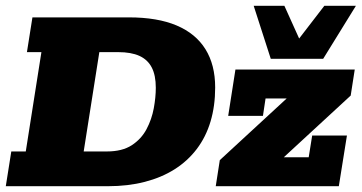

<svg xmlns="http://www.w3.org/2000/svg" viewBox="-22 -643 1249 663"><path d="M-2 0 17 -120H67L121 -463H71L90 -583H423Q522 -583 588 -555Q654 -527 687.5 -473Q721 -419 721 -341Q721 -277 705 -223.5Q689 -170 657.5 -128.5Q626 -87 581 -58.5Q536 -30 478 -15Q420 0 351 0ZM267 -120H347Q400 -120 433 -141.5Q466 -163 484 -197Q502 -231 509 -269Q516 -307 516 -340Q516 -383 502 -410Q488 -437 459.5 -450Q431 -463 386 -463H321ZM723 0 737 -90 1007 -339 1030 -303H895L886 -243H766L791 -403H1203L1189 -313L919 -64L892 -100H1044L1056 -175H1176L1148 0ZM913 -440 854 -623H960L1011 -510L1098 -623H1207L1094 -440Z"/></svg>

Font: Rokkitt SemiBold Black
Style: Italic
Weight: 900
Italic angle: -9°
Version: Version 3.103